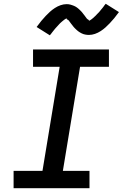

<svg xmlns="http://www.w3.org/2000/svg" viewBox="-20 -997 650 1017"><path d="M52 0V-92H205L296 -643H155V-735H557V-643H404L313 -92H454V0ZM244 -810 174 -854Q187 -872 199 -886.5Q211 -901 222.5 -913Q234 -925 245 -935Q256 -945 270.5 -954.5Q285 -964 301 -969.5Q317 -975 333 -975Q338 -975 343 -974.5Q348 -974 353 -972.5Q358 -971 362.5 -969.5Q367 -968 372 -966Q377 -964 381 -961.5Q385 -959 388.5 -956.5Q392 -954 396 -950.5Q400 -947 403.5 -943.5Q407 -940 410.5 -936.5Q414 -933 416.5 -929.5Q419 -926 421 -923.5Q423 -921 427 -916Q431 -911 434 -906.5Q437 -902 440 -898.5Q443 -895 447.5 -893Q452 -891 451 -887Q451 -887 451 -887Q451 -887 451 -887Q452 -887 456 -889Q460 -891 463 -893.5Q466 -896 470 -899Q474 -902 476 -904Q478 -906 480 -908Q482 -910 484.5 -912Q487 -914 489 -916.5Q491 -919 493.5 -921.5Q496 -924 498.5 -926.5Q501 -929 504 -932Q507 -935 509.5 -938.5Q512 -942 515 -945.5Q518 -949 521 -952.5Q524 -956 527 -960Q530 -964 533 -968.5Q536 -973 540 -977L610 -933Q597 -915 585 -900.5Q573 -886 561.5 -874Q550 -862 539 -852Q528 -842 513.5 -832.5Q499 -823 483 -817.5Q467 -812 451 -812Q446 -812 441 -812.5Q436 -813 431 -814Q426 -815 421.5 -816.5Q417 -818 412 -820.5Q407 -823 403 -825.5Q399 -828 395.5 -830.5Q392 -833 388 -836.5Q384 -840 380.5 -843.5Q377 -847 373.5 -850.5Q370 -854 367.5 -857.5Q365 -861 363 -863.5Q361 -866 357 -871Q353 -876 350 -880.5Q347 -885 344 -888.5Q341 -892 336.5 -893.5Q332 -895 333 -900Q333 -900 333 -900Q333 -900 333 -900Q332 -900 328 -897.5Q324 -895 321 -893Q318 -891 314 -887.5Q310 -884 308 -882.5Q306 -881 304 -879Q302 -877 299.5 -875Q297 -873 295 -870.5Q293 -868 290.5 -865.5Q288 -863 285.5 -860Q283 -857 280 -854Q277 -851 274.5 -848Q272 -845 269 -841.5Q266 -838 263 -834Q260 -830 257 -826.5Q254 -823 251 -818.5Q248 -814 244 -810Z"/></svg>

Font: Iosevka SS04 SmBd Ex Obl
Style: Regular
Weight: 600
Width: 7
Italic angle: -9°
Monospace: yes
Designer: Belleve Invis
Foundry: Belleve Invis
Version: Version 19.0.0; ttfautohint (v1.8.4)